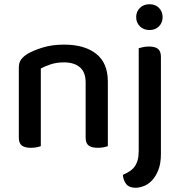

<svg xmlns="http://www.w3.org/2000/svg" viewBox="-20 -693 854 908"><path d="M385 -303Q385 -352 357.5 -375Q330 -398 283 -398Q248 -398 220.5 -389Q193 -380 173 -369V-2Q166 1 153.5 3.5Q141 6 126 6Q97 6 83 -5Q69 -16 69 -42V-372Q69 -395 78 -409Q87 -423 108 -437Q136 -454 181 -468Q226 -482 283 -482Q380 -482 435 -438.5Q490 -395 490 -307V-2Q483 1 470 3.5Q457 6 442 6Q413 6 399 -5Q385 -16 385 -42ZM741 35Q741 80 729 110.5Q717 141 699 160Q681 179 660 187Q639 195 621 195Q591 195 577 177.5Q563 160 561 134Q579 126 593 117Q607 108 616.5 95Q626 82 631 64Q636 46 636 20V-465Q643 -467 656 -470Q669 -473 684 -473Q713 -473 727 -462Q741 -451 741 -424ZM624 -612Q624 -638 641.5 -655.5Q659 -673 687 -673Q715 -673 732 -655.5Q749 -638 749 -612Q749 -586 732 -568.5Q715 -551 687 -551Q659 -551 641.5 -568.5Q624 -586 624 -612Z"/></svg>

Font: Baloo 2 Medium
Style: Regular
Weight: 500
Designer: Sarang Kulkarni and Ek Type
Foundry: Ek Type
Version: Version 1.640;hotconv 1.0.111;makeotfexe 2.5.65597; ttfautoh